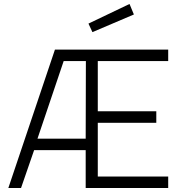

<svg xmlns="http://www.w3.org/2000/svg" viewBox="-20 -948 917 968"><path d="M257 -698H828V-640H473V-387H768V-329H473V-58H828V0H412V-191H152L86 0H22ZM412 -249 413 -640H301L169 -249ZM426 -829 633 -928 655 -875 446 -786Z"/></svg>

Font: Cairo Light
Style: Regular
Weight: 300
Designer: Mohamed Gaber, Accademia di Belle Arti di Urbino and others
Foundry: Kief Type Foundry, Accademia di Belle Arti di Urbino and others
Version: Version 3.011